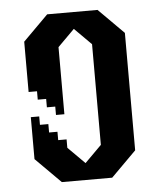

<svg xmlns="http://www.w3.org/2000/svg" viewBox="-46 -624 556 665"><g transform="rotate(-5 232.0 -291.5)"><path d="M375.8 -525 346.7 -554.2 317.5 -583.3H142.5L55 -495.8V-320.9H84.2V-291.7H113.4V-262.5H142.5V-233.4H171.7V-466.7L230 -525L288.3 -466.7V-116.7L230 -58.4L171.7 -116.7V-145.9H142.5V-175H113.4V-204.2H84.2V-233.4H55V-87.5L142.5 0H317.5L405 -87.5V-495.8Z"/></g></svg>

Font: Stepalange Short
Style: Regular
Weight: 400
Designer: Szymon Furjan
Version: Version 1.001;Fontself Maker 3.5.8